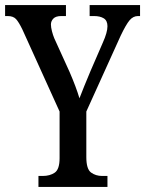

<svg xmlns="http://www.w3.org/2000/svg" viewBox="-22 -734 570 754"><path d="M129 0V-43H146Q174 -43 193 -56Q212 -69 212 -113V-296L66 -618Q52 -647 41 -659Q30 -671 8 -671H-2V-714H237V-671H219Q197 -671 187.5 -661Q178 -651 178 -638Q178 -627 182 -611.5Q186 -596 191 -584L251 -452Q277 -392 290 -348Q298 -369 309 -396Q320 -423 333 -454L382 -567Q400 -607 400 -631Q400 -653 385.5 -662Q371 -671 347 -671H330V-714H528V-671H520Q501 -671 487 -654.5Q473 -638 452 -594L317 -296V-117Q317 -70 335.5 -56.5Q354 -43 379 -43H400V0Z"/></svg>

Font: Noto Serif Thai ExtraCondensed Medium
Style: Regular
Weight: 500
Width: 2
Designer: Monotype Design Team
Foundry: Monotype Imaging Inc.
Version: Version 2.002; ttfautohint (v1.8.4.7-5d5b)